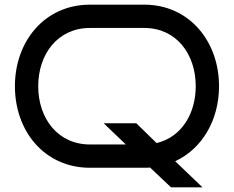

<svg xmlns="http://www.w3.org/2000/svg" viewBox="-20 -720 1004 824"><path d="M849 84 732 -28C848 -82 920 -205 920 -350C920 -543 792 -700 599 -700H366C172 -700 44 -543 44 -350C44 -156 172 0 366 0H599C607 0 616 0 624 -1L714 84ZM820 -350C820 -231 758 -131 652 -106L565 -191H425L520 -100H366C228 -100 144 -212 144 -350C144 -488 228 -600 366 -600H599C737 -600 820 -488 820 -350Z"/></svg>

Font: Bruno Ace
Style: Regular
Weight: 400
Designer: Astigmatic (AOETI)
Foundry: Astigmatic (AOETI)
Version: Version 1.000